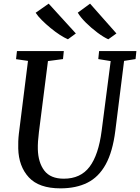

<svg xmlns="http://www.w3.org/2000/svg" viewBox="-20 -1023 768 1053"><path d="M660.5 -689 612.5 -306Q598 -191 559.8 -121.5Q521.5 -52 459.5 -21Q397.5 10 311.5 10Q194 10 138.2 -50.2Q82.5 -110.5 80 -208.5Q79.5 -227 80.2 -247.8Q81 -268.5 83.5 -290L133.5 -689L68 -698.5L73 -743H330L325.5 -699L243 -688L193.5 -299Q190 -271.5 188.5 -248Q187 -224.5 187.5 -204.5Q189.5 -131.5 223.2 -87.2Q257 -43 330 -43Q422 -43 471.2 -108.2Q520.5 -173.5 537.5 -306L587 -688L519 -699L523.5 -743H728L723.5 -699ZM618.5 -839.5 574 -807.5Q549 -818.5 515.2 -843.5Q481.5 -868.5 451.2 -898.5Q421 -928.5 406.5 -953.5L474 -1003ZM396 -839.5 352.5 -807.5Q333.5 -815.5 308 -832Q282.5 -848.5 256.8 -869.8Q231 -891 209.2 -912.8Q187.5 -934.5 175.5 -953L247 -1003Z"/></svg>

Font: Merriweather
Style: Italic
Weight: 400
Italic angle: -7.8°
Designer: Eben Sorkin
Foundry: Eben Sorkin
Version: Version 2.100